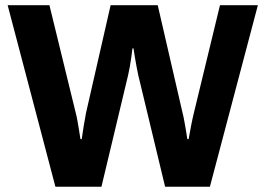

<svg xmlns="http://www.w3.org/2000/svg" viewBox="-20 -706 1004 726"><path d="M189.5 0 8.9 -686.4H166.9L266.8 -277.4Q269.6 -267.8 272.6 -250.5Q275.6 -233.3 278.8 -214.2Q282 -195 284.3 -179.8H289Q291 -191.2 292.8 -204.9Q294.5 -218.5 297 -232.3Q299.5 -246.1 301.6 -257.9Q303.7 -269.7 304.9 -277.4L398.3 -686.4H576.4L670.7 -277.4Q673.5 -267.4 676.6 -250Q679.7 -232.6 683 -213.7Q686.2 -194.8 688.4 -179.8H693.2Q695.2 -190.6 697.7 -203.9Q700.2 -217.2 702.6 -230.6Q705 -244 707.8 -256.1Q710.7 -268.2 712.7 -277.4L811.8 -686.4H955.1L773.7 0H604.3L502.7 -422.2Q499.9 -436 496.3 -454.2Q492.7 -472.5 489.8 -490.9Q487 -509.3 484.8 -523.1H480.8Q479.3 -508.7 476.6 -489.7Q473.9 -470.6 470.7 -452.7Q467.5 -434.8 464.5 -422.2L363.6 0Z"/></svg>

Font: Archivo SemiBold
Style: Regular
Weight: 600
Designer: Hector Gatti
Foundry: Omnibus-Type
Version: Version 2.001